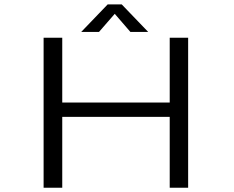

<svg xmlns="http://www.w3.org/2000/svg" viewBox="-20 -876 1090 896"><path d="M671.5 -727H588.5L515.5 -811.5L442 -727H359L482.5 -855.5H548ZM772 -700H858V0H772V-330.5H270.5V0H183.5V-700H270.5V-397.5H772Z"/></svg>

Font: League Mono Extended Light
Style: Regular
Weight: 300
Width: 9
Designer: Tyler Finck
Foundry: The League of Moveable Type / Tyler Finck
Version: Version 2.210